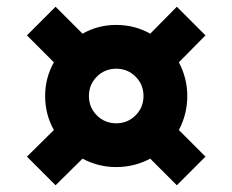

<svg xmlns="http://www.w3.org/2000/svg" viewBox="-20 -554 690 570"><path d="M145 -4 60 -89 140 -168Q114 -214 114 -269Q114 -323 140 -369L60 -449L145 -534L225 -454Q271 -480 325 -480Q380 -480 426 -454L505 -534L590 -449L511 -369Q536 -322 536 -269Q536 -215 511 -168L590 -89L505 -4L426 -83Q379 -58 325 -58Q272 -58 225 -83ZM267.5 -211.5Q291 -188 325 -188Q359 -188 382.5 -211.5Q406 -235 406 -269Q406 -303 382.5 -326.5Q359 -350 325 -350Q291 -350 267.5 -326.5Q244 -303 244 -269Q244 -235 267.5 -211.5Z"/></svg>

Font: Plus Jakarta Display
Style: Bold
Weight: 700
Designer: Gumpita Rahayu
Foundry: Tokotype Studio
Version: Version 1.000;hotconv 1.0.109;makeotfexe 2.5.65596